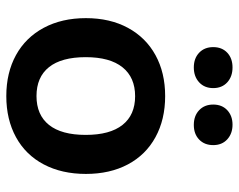

<svg xmlns="http://www.w3.org/2000/svg" viewBox="-95 -662 765 615"><g transform="rotate(90 287.5 -354.5)"><path d="M380.1 -128.9Q412.1 -168.9 412.1 -246.6Q412.1 -324.2 380.1 -364.5Q348.1 -404.8 288.1 -404.8Q228 -404.8 195.6 -364.5Q163.1 -324.2 163.1 -246.6Q163.1 -168.9 195.1 -128.9Q227.1 -88.9 287.6 -88.9Q348.1 -88.9 380.1 -128.9ZM69.1 -112.1Q38.1 -169.9 38.1 -247.1Q38.1 -324.2 69.1 -381.6Q100.1 -439 156.5 -470Q212.9 -501 287.8 -501Q362.8 -501 419.4 -470Q476.1 -439 506.6 -381.6Q537.1 -324.2 537.1 -247.1Q537.1 -169.9 506.6 -112.1Q476.1 -54.2 419.4 -23.2Q362.8 7.8 287.8 7.8Q212.9 7.8 156.5 -23.2Q100.1 -54.2 69.1 -112.1ZM333 -609.9Q314.9 -627 314.9 -655Q314.9 -683.1 333 -700Q351.1 -716.8 379.4 -716.8Q407.7 -716.8 426.3 -700Q444.8 -683.1 444.8 -655Q444.8 -627 427 -609.9Q409.2 -592.8 380.1 -592.8Q351.1 -592.8 333 -609.9ZM148.9 -609.9Q130.9 -627 130.9 -655Q130.9 -683.1 148.9 -700Q167 -716.8 196 -716.8Q225.1 -716.8 243.7 -700Q262.2 -683.1 262.2 -655Q262.2 -627 243.7 -609.9Q225.1 -592.8 196 -592.8Q167 -592.8 148.9 -609.9Z"/></g></svg>

Font: Nunito-Bold
Style: Bold
Weight: 700
Designer: Vernon Adams
Foundry: newtypography
Version: Version 3.000